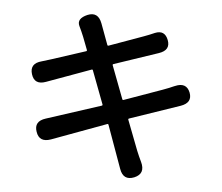

<svg xmlns="http://www.w3.org/2000/svg" viewBox="-56 -855 1112 960"><g transform="rotate(-5 500.0 -374.5)"><path d="M580 40Q523 52 513 -8L474 -233Q473 -238 468 -237L181 -185Q121 -175 113 -229Q104 -283 164 -291L449 -331Q454 -332 453 -337L420 -511Q419 -516 414 -515L182 -474Q122 -463 115 -518Q108 -573 169 -578Q189 -580 218 -584L395 -609Q400 -610 399 -615L386 -682Q380 -710 372 -738Q362 -776 417 -789Q472 -801 483 -741L503 -631Q504 -626 509 -627L688 -658Q717 -663 745 -670Q796 -681 806 -629Q816 -577 756 -568L525 -533Q520 -532 521 -527L554 -354Q555 -349 560 -350L760 -384Q789 -389 817 -396L822 -397Q881 -411 892 -358Q902 -306 842 -296L579 -255Q574 -254 575 -249L606 -90Q612 -62 620 -34Q637 27 580 40Z"/></g></svg>

Font: Resource Han Rounded TW Medium
Style: Regular
Weight: 500
Designer: Cyano Hao (round all glyphs); Ryoko NISHIZUKA 西塚涼子 (kana, bopomofo & ideographs); Paul D. Hunt (Latin, Greek & Cyrillic)
Foundry: Cyano Hao
Version: 0.990